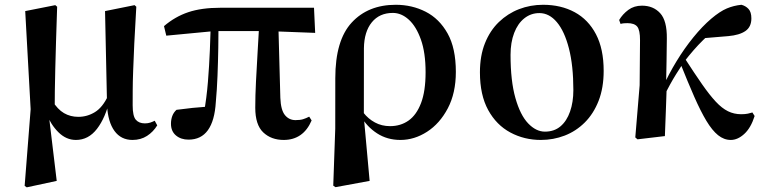

<svg xmlns="http://www.w3.org/2000/svg" viewBox="-20 -572 3211 807"><path d="M83.6 209.1 108.8 -112.8 86 -525.4 212.4 -550.4 220.2 -543.7Q217.4 -458.5 215.4 -394.8Q213.4 -331 212.3 -281.3Q211.2 -231.6 210.5 -190.3Q209.9 -148.9 209.9 -108.5L185.6 -84.9L218.4 188.3L92.4 215.4ZM537 16.2Q488.8 16.2 461.3 -21.4Q433.8 -59 429.9 -128.4V-132.1L421.5 -525.4L545.6 -550.4L552.9 -543.7Q547.4 -454.3 544.4 -388.6Q541.4 -323 539.7 -275.1Q537.9 -227.1 537.8 -192Q537.6 -156.9 537.6 -129.6Q537.6 -84 550.9 -68.7Q564.1 -53.4 589.1 -53.4Q601.9 -53.4 611.8 -56.8Q621.7 -60.2 630.3 -64.5L640.9 -45.1Q624.3 -17.8 598 -0.8Q571.7 16.2 537 16.2ZM299.1 16.2Q258.2 16.2 225.6 -16.1Q193 -48.4 174.6 -96.3H171.8L199.5 -148.8Q222.1 -112.1 249 -96.5Q275.8 -80.9 309.2 -80.9Q346.6 -80.9 378.9 -100.7Q411.2 -120.5 434.1 -169.2L445.7 -156.5H442.2Q423.5 -76.9 387.6 -30.4Q351.8 16.2 299.1 16.2Z M772.5 14.9Q740.3 14.9 719.4 -2.8Q698.6 -20.5 698.6 -51.8Q698.6 -69.5 704.1 -84.4Q709.6 -99.3 721.8 -110.4Q755.2 -114.9 789.4 -118.5Q823.7 -122 862.7 -124.7L836.8 -95.7Q848.4 -159.4 853.9 -227.7Q859.4 -296 862.1 -361.3Q864.8 -426.6 866.3 -482H898.5Q898.5 -431.1 897.5 -371.7Q896.5 -312.4 894.2 -253.3Q891.9 -194.3 887.1 -142.7Q882.4 -64.5 853.8 -24.8Q825.2 14.9 772.5 14.9ZM678.9 -422.1 669.3 -462.2Q715.5 -501.9 771.2 -520.7Q826.9 -539.4 905.8 -539.4H1299.8L1304.7 -433.8L1101.1 -441.5H883ZM1172.5 16.2Q1119.9 16.2 1086.4 -15.6Q1052.9 -47.4 1052.9 -119.3Q1052.9 -169 1055.9 -228.9Q1058.8 -288.8 1062.8 -353.8Q1066.7 -418.8 1070.2 -482H1149.6L1158.3 -160.9Q1160.3 -109.4 1177.6 -88.3Q1194.9 -67.1 1222.2 -67.1Q1241.2 -67.1 1253.7 -70.9Q1266.2 -74.7 1279.6 -81.7L1289.8 -65.8Q1272.4 -24.9 1242.8 -4.3Q1213.2 16.2 1172.5 16.2Z M1380.7 208.4 1389.1 -31.5 1389.3 -243.1Q1389.3 -402.7 1458.4 -477.3Q1527.4 -551.9 1643.5 -551.9Q1711.7 -551.9 1769.1 -522.7Q1826.6 -493.4 1861.3 -431.4Q1896 -369.4 1896 -270Q1896 -180.9 1862.2 -116.7Q1828.3 -52.5 1775 -18.2Q1721.6 16.2 1663 16.2Q1607.4 16.2 1564.7 -11.6Q1521.9 -39.4 1495.9 -84.8H1491.5L1507.4 -98.6Q1527.6 -72.5 1556 -57.2Q1584.3 -41.8 1619.5 -41.8Q1663.8 -41.8 1697.1 -65.2Q1730.4 -88.6 1749.6 -138.6Q1768.8 -188.7 1768.8 -268.3Q1768.8 -350.3 1749.1 -405.7Q1729.4 -461.1 1698.2 -489.4Q1667.1 -517.7 1631 -517.7Q1575 -517.7 1542.8 -478.3Q1510.6 -438.9 1509.6 -369.3L1509.3 -86.8L1509.7 -74.4L1533.6 188.3L1390.2 214.7Z M2253.2 16.2Q2183.5 16.2 2125.1 -15.1Q2066.6 -46.4 2031.9 -109.5Q1997.2 -172.7 1997.2 -267.9Q1997.2 -337.8 2018.5 -390.7Q2039.7 -443.6 2076.8 -479.3Q2113.8 -515 2161.5 -533.5Q2209.2 -551.9 2262.6 -551.9Q2337.8 -551.9 2395.3 -520.8Q2452.7 -489.7 2485 -428Q2517.3 -366.2 2517.3 -274.3Q2517.3 -202.9 2496.1 -148.4Q2474.8 -94 2437.9 -57.2Q2401 -20.5 2353.4 -2.1Q2305.8 16.2 2253.2 16.2ZM2270.4 -18.7Q2309.5 -18.7 2335.8 -41Q2362.1 -63.3 2376 -103.1Q2389.9 -142.8 2389.9 -193.3Q2389.9 -296.1 2371.3 -368.4Q2352.8 -440.6 2320.6 -478.8Q2288.5 -517 2247.1 -517Q2211.5 -517 2183.9 -495.1Q2156.3 -473.2 2141.1 -433.5Q2125.9 -393.7 2125.9 -341.7Q2125.9 -231.8 2146.3 -160.1Q2166.6 -88.3 2199.8 -53.5Q2233 -18.7 2270.4 -18.7Z M2659.5 13.6 2650.2 5.6 2668.5 -213.7 2670.1 -402.7Q2670.3 -445.6 2658.3 -460.2Q2646.3 -474.7 2616.9 -474.7Q2609.3 -474.7 2602.4 -474.1Q2595.5 -473.5 2588.2 -471.5L2582.4 -488Q2596.8 -512.4 2620.8 -530.3Q2644.9 -548.2 2678.3 -548.2Q2725.8 -548.2 2754.8 -516.5Q2783.8 -484.9 2782.8 -409.8Q2782.8 -363.8 2781.6 -315.3Q2780.3 -266.7 2779.7 -218.7L2782.5 -214.9Q2780.7 -159.6 2778.7 -107Q2776.6 -54.3 2774.6 0ZM2767.1 -159.8 2750.9 -180.8H2756L2764.9 -203.3Q2790.3 -260 2823.4 -314.3Q2856.5 -368.7 2894.3 -415.1Q2932 -461.5 2969.2 -493.2Q3006.1 -524.4 3035 -536.5Q3064 -548.7 3096.2 -551.9Q3113.8 -547.5 3125.9 -534.6Q3138.1 -521.8 3138.1 -494.6Q3138.1 -459 3113.2 -441.7Q3088.3 -424.4 3041.2 -420.2L2928.8 -410.8L3013.3 -471.6Q2974.3 -441.7 2934.9 -403.1Q2895.5 -364.5 2854.7 -311.3L2850.1 -304.3Q2834.8 -281.2 2822 -260.6Q2809.1 -240 2796.2 -216.5Q2783.3 -193 2767.1 -159.8ZM3051.5 16.2Q3023.1 16.2 2998.2 -3.7Q2973.4 -23.7 2949.1 -64Q2924.9 -104.3 2898.1 -165.2Q2871.3 -226.2 2838.7 -307.8L2857.7 -327.6Q2899.7 -262.6 2931.1 -217.6Q2962.5 -172.6 2988.5 -144.7Q3014.5 -116.8 3039.9 -104.4Q3065.3 -91.9 3095.3 -91.9Q3111.5 -91.9 3123.2 -94.3Q3134.8 -96.7 3142.4 -99.3L3151.8 -84.4Q3135.9 -34.2 3108.2 -9Q3080.6 16.2 3051.5 16.2Z"/></svg>

Font: Source Han Serif JP VF
Style: Regular
Weight: 250
Designer: Ryoko NISHIZUKA 西塚涼子 (kana & ideographs); Frank Grießhammer (Latin, Greek & Cyrillic); Wenlong ZHANG 张文龙 (bopomofo); San
Foundry: Adobe
Version: Version 2.001;hotconv 1.1.0;makeotfexe 2.6.0